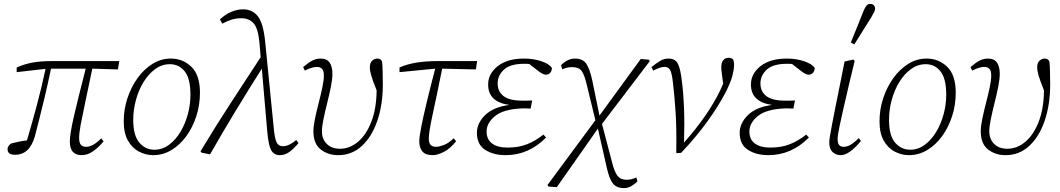

<svg xmlns="http://www.w3.org/2000/svg" viewBox="-20 -787 5467 990"><path d="M66 -415V-439Q104 -456 145.5 -464Q187 -472 245 -472H595L588 -429L456 -433Q434 -327 419 -257Q404 -187 396 -144Q388 -101 388 -76Q388 -51 397 -40.5Q406 -30 424 -30Q443 -30 463 -42Q483 -54 502 -74L514 -58Q491 -30 462 -8.5Q433 13 401 13Q373 13 356.5 -3.5Q340 -20 340 -57Q340 -95 360.5 -184.5Q381 -274 422 -433H243Q225 -347 210 -284.5Q195 -222 183 -174.5Q171 -127 160 -85Q133 11 58 11Q19 11 19 -17Q19 -28 25 -35.5Q31 -43 37 -47Q56 -52 77 -56.5Q98 -61 119 -63Q146 -155 169.5 -242.5Q193 -330 215 -432Z M770 13Q732 13 697 -5Q662 -23 640 -61.5Q618 -100 618 -161Q618 -223 637 -280.5Q656 -338 689 -384Q722 -430 766 -457.5Q810 -485 861 -485Q923 -485 967 -442.5Q1011 -400 1011 -309Q1011 -245 992 -187Q973 -129 940 -84Q907 -39 863.5 -13Q820 13 770 13ZM776 -15Q817 -15 851 -40Q885 -65 910 -106.5Q935 -148 948.5 -198Q962 -248 962 -298Q962 -382 932.5 -419Q903 -456 856 -456Q815 -456 780.5 -431Q746 -406 720.5 -364.5Q695 -323 681 -272Q667 -221 667 -169Q667 -88 698.5 -51.5Q730 -15 776 -15Z M1423 13Q1392 13 1378 -13Q1364 -39 1358 -109L1330 -433Q1261 -324 1194.5 -214.5Q1128 -105 1063 9L1019 0L1014 -7Q1091 -135 1170.5 -257Q1250 -379 1324 -492L1318 -565Q1311 -641 1287.5 -667Q1264 -693 1224 -693Q1197 -693 1173.5 -685.5Q1150 -678 1126 -665L1114 -687Q1143 -714 1174 -726.5Q1205 -739 1233 -739Q1280 -739 1308.5 -704.5Q1337 -670 1347 -575L1391 -132Q1396 -74 1406 -53.5Q1416 -33 1438 -33Q1456 -33 1472.5 -41.5Q1489 -50 1508 -65L1519 -49Q1497 -22 1473.5 -4.5Q1450 13 1423 13Z M1724 13Q1671 13 1633.5 -16.5Q1596 -46 1596 -110Q1596 -136 1604 -174.5Q1612 -213 1623 -255.5Q1634 -298 1642 -335.5Q1650 -373 1650 -398Q1650 -424 1639.5 -433Q1629 -442 1615 -442Q1589 -442 1552 -423L1543 -441Q1571 -465 1591 -475Q1611 -485 1633 -485Q1665 -485 1679.5 -464.5Q1694 -444 1694 -406Q1694 -379 1686 -339Q1678 -299 1667 -255.5Q1656 -212 1648 -173Q1640 -134 1640 -110Q1640 -70 1665 -45Q1690 -20 1733 -20Q1783 -20 1825.5 -55.5Q1868 -91 1894.5 -158.5Q1921 -226 1922 -321Q1902 -371 1894.5 -396.5Q1887 -422 1887 -440Q1887 -464 1899.5 -474.5Q1912 -485 1925 -485Q1935 -485 1940.5 -481.5Q1946 -478 1950 -470Q1952 -452 1953 -421Q1954 -390 1954 -353Q1954 -248 1926 -165.5Q1898 -83 1846.5 -35Q1795 13 1724 13Z M2040 -415V-439Q2078 -456 2126.5 -464Q2175 -472 2236 -472H2440L2434 -429L2260 -433Q2232 -294 2211.5 -200Q2191 -106 2191 -73Q2191 -50 2200.5 -40Q2210 -30 2229 -30Q2244 -30 2269 -39.5Q2294 -49 2319 -74L2332 -59Q2302 -21 2269 -4Q2236 13 2211 13Q2174 13 2158 -6Q2142 -25 2142 -59Q2142 -82 2152.5 -135Q2163 -188 2181.5 -264.5Q2200 -341 2224 -433Z M2587 13Q2524 13 2481.5 -14.5Q2439 -42 2439 -102Q2439 -152 2481.5 -193.5Q2524 -235 2606 -246Q2497 -261 2497 -351Q2497 -407 2546.5 -446Q2596 -485 2682 -485Q2731 -485 2772 -471Q2813 -457 2826 -436Q2825 -421 2817 -411.5Q2809 -402 2794 -402Q2778 -402 2749 -426L2709 -457Q2702 -458 2695.5 -458Q2689 -458 2682 -458Q2611 -458 2578.5 -428Q2546 -398 2546 -357Q2546 -315 2576.5 -291.5Q2607 -268 2673 -268Q2686 -268 2699 -268Q2712 -268 2724 -269L2716 -227Q2709 -228 2693.5 -228Q2678 -228 2671 -228Q2576 -224 2532.5 -188.5Q2489 -153 2489 -109Q2489 -68 2517.5 -47Q2546 -26 2597 -26Q2654 -26 2698 -43.5Q2742 -61 2782 -93L2796 -78Q2706 13 2587 13Z M2808 175 2803 167 3050 -167 3006 -348Q2995 -397 2980.5 -419Q2966 -441 2929 -441Q2916 -441 2904 -438Q2892 -435 2879 -430L2873 -451Q2886 -465 2905 -475Q2924 -485 2944 -485Q2985 -485 3003 -458.5Q3021 -432 3034 -372L3071 -191L3284 -483L3327 -479L3330 -471L3084 -148L3136 50Q3148 99 3164 119.5Q3180 140 3211 140Q3236 140 3261 128L3267 148Q3254 162 3235.5 172.5Q3217 183 3198 183Q3160 183 3141 160Q3122 137 3109 79L3063 -124L2851 178Z M3467 0Q3469 -127 3463.5 -208.5Q3458 -290 3451 -351Q3447 -391 3441.5 -410Q3436 -429 3427.5 -435.5Q3419 -442 3407 -442Q3394 -442 3380 -437Q3366 -432 3348 -423L3339 -441Q3368 -464 3386.5 -474.5Q3405 -485 3427 -485Q3462 -485 3475.5 -458Q3489 -431 3496 -368Q3504 -308 3507 -230.5Q3510 -153 3507 -52Q3630 -190 3693 -320Q3702 -339 3709 -356L3704 -391Q3703 -402 3701 -416Q3699 -430 3699 -439Q3699 -465 3709.5 -477Q3720 -489 3736 -489Q3752 -489 3760 -481Q3762 -476 3763.5 -469.5Q3765 -463 3765 -452Q3765 -430 3756.5 -396.5Q3748 -363 3721 -310Q3684 -239 3626.5 -159.5Q3569 -80 3492 1L3470 3Z M3942 13Q3879 13 3836.5 -14.5Q3794 -42 3794 -102Q3794 -152 3836.5 -193.5Q3879 -235 3961 -246Q3852 -261 3852 -351Q3852 -407 3901.5 -446Q3951 -485 4037 -485Q4086 -485 4127 -471Q4168 -457 4181 -436Q4180 -421 4172 -411.5Q4164 -402 4149 -402Q4133 -402 4104 -426L4064 -457Q4057 -458 4050.5 -458Q4044 -458 4037 -458Q3966 -458 3933.5 -428Q3901 -398 3901 -357Q3901 -315 3931.5 -291.5Q3962 -268 4028 -268Q4041 -268 4054 -268Q4067 -268 4079 -269L4071 -227Q4064 -228 4048.5 -228Q4033 -228 4026 -228Q3931 -224 3887.5 -188.5Q3844 -153 3844 -109Q3844 -68 3872.5 -47Q3901 -26 3952 -26Q4009 -26 4053 -43.5Q4097 -61 4137 -93L4151 -78Q4061 13 3942 13Z M4315 13Q4290 13 4273 -3Q4256 -19 4256 -53Q4256 -65 4259.5 -86Q4263 -107 4270 -144Q4277 -181 4289 -241L4335 -470L4380 -480L4387 -473L4359 -357Q4340 -277 4328.5 -225.5Q4317 -174 4310.5 -143.5Q4304 -113 4301.5 -97Q4299 -81 4299 -71Q4299 -48 4307 -39Q4315 -30 4330 -30Q4347 -30 4365 -40Q4383 -50 4408 -75L4419 -60Q4359 13 4315 13ZM4367 -568Q4384 -609 4400 -649Q4416 -689 4432 -729Q4440 -749 4448 -758Q4456 -767 4467 -767Q4479 -767 4485.5 -760Q4492 -753 4492 -743Q4492 -734 4487.5 -725Q4483 -716 4472 -697Q4450 -662 4428.5 -627.5Q4407 -593 4385 -558Z M4667 13Q4629 13 4594 -5Q4559 -23 4537 -61.5Q4515 -100 4515 -161Q4515 -223 4534 -280.5Q4553 -338 4586 -384Q4619 -430 4663 -457.5Q4707 -485 4758 -485Q4820 -485 4864 -442.5Q4908 -400 4908 -309Q4908 -245 4889 -187Q4870 -129 4837 -84Q4804 -39 4760.5 -13Q4717 13 4667 13ZM4673 -15Q4714 -15 4748 -40Q4782 -65 4807 -106.5Q4832 -148 4845.5 -198Q4859 -248 4859 -298Q4859 -382 4829.5 -419Q4800 -456 4753 -456Q4712 -456 4677.5 -431Q4643 -406 4617.5 -364.5Q4592 -323 4578 -272Q4564 -221 4564 -169Q4564 -88 4595.5 -51.5Q4627 -15 4673 -15Z M5165 13Q5112 13 5074.5 -16.5Q5037 -46 5037 -110Q5037 -136 5045 -174.5Q5053 -213 5064 -255.5Q5075 -298 5083 -335.5Q5091 -373 5091 -398Q5091 -424 5080.5 -433Q5070 -442 5056 -442Q5030 -442 4993 -423L4984 -441Q5012 -465 5032 -475Q5052 -485 5074 -485Q5106 -485 5120.5 -464.5Q5135 -444 5135 -406Q5135 -379 5127 -339Q5119 -299 5108 -255.5Q5097 -212 5089 -173Q5081 -134 5081 -110Q5081 -70 5106 -45Q5131 -20 5174 -20Q5224 -20 5266.5 -55.5Q5309 -91 5335.5 -158.5Q5362 -226 5363 -321Q5343 -371 5335.5 -396.5Q5328 -422 5328 -440Q5328 -464 5340.5 -474.5Q5353 -485 5366 -485Q5376 -485 5381.5 -481.5Q5387 -478 5391 -470Q5393 -452 5394 -421Q5395 -390 5395 -353Q5395 -248 5367 -165.5Q5339 -83 5287.5 -35Q5236 13 5165 13Z"/></svg>

Font: Source Serif Pro Light
Style: Italic
Weight: 300
Italic angle: -12°
Designer: Frank Grießhammer
Foundry: Adobe Systems Incorporated
Version: Version 3.001;hotconv 1.0.111;makeotfexe 2.5.65597